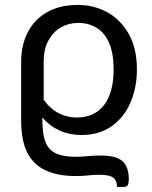

<svg xmlns="http://www.w3.org/2000/svg" viewBox="-20 -534 602 758"><path d="M467 204H442Q442 178 426.5 167Q411 156 373.5 156Q349 156 328 158.5Q306.5 161 278.5 161Q211 161 163 140Q115 119 89 71.5Q63.5 23 63.5 -60V-290Q63.5 -355 89.2 -405.8Q115 -456.5 165 -485.5Q215 -514.5 288.5 -514.5Q350.5 -514.5 403.2 -485.8Q456 -457 488.2 -400.2Q520.5 -343.5 520.5 -259.5Q520.5 -189 495.5 -130.2Q470.5 -71.5 421.5 -36.2Q372.5 -1 301.5 -1Q208 -1 147 -70Q147 -23.5 153.5 6.5Q160 36.5 176 54Q205 85 279 85Q301 85 324 82.5Q350 80 379 80Q420.5 80 444.5 90.5Q468.5 101 478.5 121.8Q488.5 142.5 488.5 173Q488.5 184.5 485.5 194.5Q482 204 467 204ZM281.5 -70Q353.5 -70 391 -119.5Q428.5 -169 428.5 -259.5Q428.5 -324 410.8 -364.5Q393 -405 361.5 -424.2Q330 -443.5 288.5 -443.5Q251 -443.5 220.2 -425.8Q189.5 -408 171 -374Q152.5 -340 152.5 -290V-140Q179.5 -103 213 -86.5Q246.5 -70 281.5 -70Z"/></svg>

Font: Verano Sans
Style: Regular
Weight: 400
Designer: Lukasz Dziedzic with Adam Twardoch and Botio Nikoltchev
Foundry: tyPoland Lukasz Dziedzic
Version: Version 3.001;December 28, 2019;FontCreator 12.0.0.2547 64-b